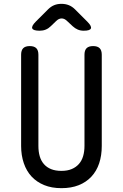

<svg xmlns="http://www.w3.org/2000/svg" viewBox="-20 -970 640 1000"><path d="M90 -685Q90 -708 101 -719Q112 -730 135 -730Q158 -730 169 -719Q180 -708 180 -685V-210Q180 -180 187 -156Q194 -132 209 -115Q224 -98 246.5 -89Q269 -80 300 -80Q331 -80 353.5 -89.5Q376 -99 391 -116Q406 -133 413 -157Q420 -181 420 -210V-685Q420 -708 431 -719Q442 -730 465 -730Q488 -730 499 -719Q510 -708 510 -685V-210Q510 -160 496.5 -119.5Q483 -79 456 -50Q429 -21 390 -5.5Q351 10 300 10Q249 10 210 -6Q171 -22 144.5 -50.5Q118 -79 104 -120Q90 -161 90 -210ZM187 -810Q153 -810 148 -822Q143 -834 167 -858L230 -921Q245 -936 262 -943Q279 -950 300 -950Q321 -950 338.5 -943Q356 -936 371 -921L435 -857Q458 -834 453.5 -822Q449 -810 416 -810Q399 -810 385 -816Q371 -822 359 -833L330 -860Q316 -874 301 -874Q286 -874 272 -860L245 -834Q233 -822 218.5 -816Q204 -810 187 -810Z"/></svg>

Font: Maple Mono
Style: Regular
Weight: 400
Monospace: yes
Designer: subframe7536
Version: Version 7.300